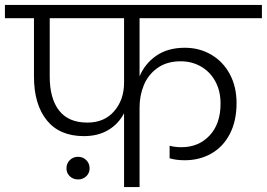

<svg xmlns="http://www.w3.org/2000/svg" viewBox="-49 -760 1084 780"><path d="M518 -686V-450Q540 -502 586.5 -534Q633 -566 702 -566Q761 -566 809 -538Q857 -510 884.5 -459Q912 -408 912 -341Q912 -269 885 -216.5Q858 -164 810 -136.5Q762 -109 702 -109Q666 -109 640 -117V-168Q661 -162 688 -162Q758 -162 802.5 -209.5Q847 -257 847 -339Q847 -391 825.5 -430Q804 -469 767 -490Q730 -511 685 -511Q629 -511 591 -484Q553 -457 535.5 -414.5Q518 -372 518 -324V0H455V-300Q432 -256 390.5 -231.5Q349 -207 292 -207Q193 -207 141 -271.5Q89 -336 89 -449V-686H-29V-740H1015V-686ZM455 -686H153V-449Q153 -360 191 -311Q229 -262 306 -262Q375 -262 415 -308.5Q455 -355 455 -424ZM315 -76Q315 -57 301.5 -44Q288 -31 268 -31Q248 -31 234.5 -44Q221 -57 221 -76Q221 -96 234.5 -109.5Q248 -123 268 -123Q288 -123 301.5 -109.5Q315 -96 315 -76Z"/></svg>

Font: Fz Poppins Light
Style: Regular
Weight: 300
Designer: Ninad Kale (Devanagari), Jonny Pinhorn (Latin)
Foundry: Indian Type Foundry
Version: Vit hóa bi Vntype.Com & FontZin.Com